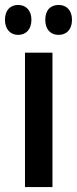

<svg xmlns="http://www.w3.org/2000/svg" viewBox="-39 -756 311 776"><path d="M-19 -676C-19 -637 4 -615 34 -615C66 -615 88 -637 88 -676C88 -714 66 -736 34 -736C4 -736 -19 -716 -19 -676ZM144 -676C144 -637 165 -615 198 -615C230 -615 252 -637 252 -676C252 -714 230 -736 198 -736C166 -736 144 -716 144 -676ZM173 0V-543H62V0Z"/></svg>

Font: Noto Sans Gurmukhi UI ExtraCondensed SemiBold
Style: Regular
Weight: 600
Width: 2
Designer: Jelle Bosma - Monotype Design Team
Foundry: Monotype Imaging Inc.
Version: Version 2.004